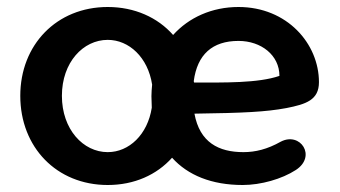

<svg xmlns="http://www.w3.org/2000/svg" viewBox="-20 -519 972 549"><path d="M288 10C364 10 428 -19 472 -68C517 -18 585 10 674 10C726 10 786 -7 826 -33C886 -72 839 -143 783 -114C744 -92 710 -84 676 -84C605 -84 551 -112 536 -194C677 -196 740 -199 799 -210C855 -221 892 -233 892 -284C892 -394 801 -499 662 -499C586 -499 520 -469 475 -419C431 -469 365 -499 288 -499C142 -499 38 -391 38 -245C38 -98 142 10 288 10ZM288 -84C218 -84 157 -149 157 -245C157 -341 218 -405 288 -405C349 -405 403 -355 415 -277C414 -266 413 -255 413 -244L414 -211C402 -134 349 -84 288 -84ZM534 -287C544 -363 587 -402 662 -402C727 -402 779 -361 779 -302C718 -281 621 -283 535 -283Z"/></svg>

Font: SN Pro SemiBold
Style: Regular
Weight: 600
Designer: Tobias Whetton
Foundry: Supernotes
Version: Version 1.003;Glyphs 3.3 (3324)